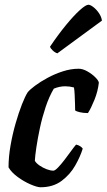

<svg xmlns="http://www.w3.org/2000/svg" viewBox="-20 -790 450 810"><path d="M151 0Q137 0 109 -12Q81 -24 54.5 -43.5Q28 -63 16 -84Q16 -128 24.5 -176.5Q33 -225 46 -270Q59 -315 72.5 -349.5Q86 -384 97 -401Q106 -412 128 -428.5Q150 -445 180.5 -461.5Q211 -478 245 -489Q279 -500 312 -500Q329 -500 348.5 -489Q368 -478 382 -464Q396 -450 397 -441Q393 -405 378.5 -369Q364 -333 351 -313Q332 -313 317 -316.5Q302 -320 297 -324Q297 -331 296.5 -350.5Q296 -370 295 -390.5Q294 -411 292 -421Q274 -426 255 -426Q231 -426 207 -416Q187 -382 172.5 -338.5Q158 -295 148.5 -250.5Q139 -206 133.5 -169Q128 -132 127 -112Q132 -102 146.5 -92Q161 -82 177 -76Q193 -70 205 -70Q212 -70 225 -83.5Q238 -97 252.5 -116Q267 -135 280 -153Q293 -171 301 -180Q311 -178 318.5 -173Q326 -168 329 -163Q319 -130 297.5 -92Q276 -54 240 -27Q204 0 151 0ZM222 -565Q212 -568 202.5 -577Q193 -586 191 -593Q226 -645 259 -685Q292 -725 317 -747.5Q342 -770 353 -770Q361 -770 374 -760Q387 -750 397.5 -734.5Q408 -719 410 -703Z"/></svg>

Font: Texturina 72pt 72pt Regular
Style: Bold Italic
Weight: 700
Italic angle: -11°
Designer: Guillermo Torres Carreño
Foundry: Omnibus-Type
Version: Version 1.002; ttfautohint (v1.8.3)